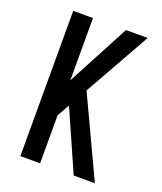

<svg xmlns="http://www.w3.org/2000/svg" viewBox="-136 -824 772 913"><g transform="rotate(20 250.0 -367.5)"><path d="M346 0 211 -305 176 -243V0H76V-735H176V-420L343 -735H453L265 -401L453 0Z"/></g></svg>

Font: Iosevka Term Semibold
Style: Regular
Weight: 600
Monospace: yes
Designer: Belleve Invis
Foundry: Belleve Invis
Version: Version 31.4.0